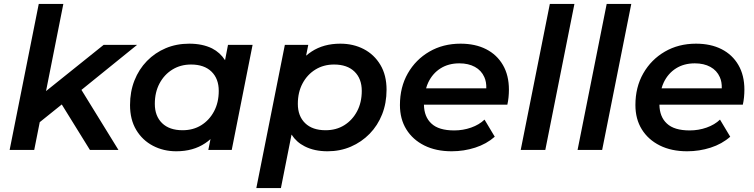

<svg xmlns="http://www.w3.org/2000/svg" viewBox="-20 -762 3835 976"><path d="M29 0 177 -742H302L214 -299L507 -534H677L394 -305L582 0H437L294 -231L182 -141L154 0Z M876 7Q811 7 757.5 -21Q704 -49 672.5 -101.5Q641 -154 641 -228Q641 -296 663.5 -353Q686 -410 727 -452Q768 -494 822.5 -517Q877 -540 942 -540Q1009 -540 1058 -516Q1099 -495 1124 -456L1139 -534H1264L1158 0H1039L1050 -55Q1037 -43 1023 -34Q962 7 876 7ZM908 -100Q962 -100 1003 -125.5Q1044 -151 1068 -196Q1092 -241 1092 -300Q1092 -362 1055 -398Q1018 -434 951 -434Q898 -434 856.5 -408.5Q815 -383 791 -338Q767 -293 767 -234Q767 -172 804 -136Q841 -100 908 -100Z M1645 7Q1578 7 1529 -18Q1487 -39 1462 -78L1408 194H1283L1428 -534H1547L1536 -479Q1549 -490 1564 -500Q1625 -540 1710 -540Q1776 -540 1829 -512.5Q1882 -485 1913.5 -432.5Q1945 -380 1945 -306Q1945 -238 1922.5 -181Q1900 -124 1859 -82Q1818 -40 1763.5 -16.5Q1709 7 1645 7ZM1635 -100Q1689 -100 1730 -125.5Q1771 -151 1795 -196Q1819 -241 1819 -300Q1819 -362 1782 -398Q1745 -434 1678 -434Q1625 -434 1583.5 -408.5Q1542 -383 1518 -338Q1494 -293 1494 -234Q1494 -172 1531 -136Q1568 -100 1635 -100Z M2276 7Q2196 7 2137 -22.5Q2078 -52 2045.5 -104.5Q2013 -157 2013 -228Q2013 -319 2053 -389Q2093 -459 2162.5 -499.5Q2232 -540 2321 -540Q2396 -540 2451 -512Q2506 -484 2536.5 -431.5Q2567 -379 2567 -306Q2567 -287 2565 -267Q2563 -247 2559 -230H2135Q2136 -168 2173 -134Q2210 -99 2289 -99Q2334 -99 2375 -113.5Q2416 -128 2443 -154L2495 -67Q2453 -30 2395.5 -11.5Q2338 7 2276 7ZM2146 -313H2452Q2453 -346 2442 -370Q2427 -404 2394 -422Q2361 -440 2315 -440Q2260 -440 2219.5 -414.5Q2179 -389 2157 -343Q2150 -328 2146 -313Z M2627 0 2775 -742H2900L2752 0Z M2916 0 3064 -742H3189L3041 0Z M3473 7Q3393 7 3334 -22.5Q3275 -52 3242.5 -104.5Q3210 -157 3210 -228Q3210 -319 3250 -389Q3290 -459 3359.5 -499.5Q3429 -540 3518 -540Q3593 -540 3648 -512Q3703 -484 3733.5 -431.5Q3764 -379 3764 -306Q3764 -287 3762 -267Q3760 -247 3756 -230H3332Q3333 -168 3370 -134Q3407 -99 3486 -99Q3531 -99 3572 -113.5Q3613 -128 3640 -154L3692 -67Q3650 -30 3592.5 -11.5Q3535 7 3473 7ZM3343 -313H3649Q3650 -346 3639 -370Q3624 -404 3591 -422Q3558 -440 3512 -440Q3457 -440 3416.5 -414.5Q3376 -389 3354 -343Q3347 -328 3343 -313Z"/></svg>

Font: Montserrat Thin SemiBold
Style: Italic
Weight: 600
Italic angle: -11.3°
Version: Version 9.000